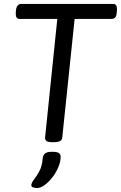

<svg xmlns="http://www.w3.org/2000/svg" viewBox="-20 -720 614 975"><path d="M246 2Q224 2 216 -4Q208 -10 209 -22L271 -624H79Q59 -624 60 -652L61 -667Q63 -685 70 -692.5Q77 -700 87 -700H555Q575 -700 574 -672L573 -657Q572 -639 565 -631.5Q558 -624 547 -624H359L296 -20Q294 2 254 2ZM168 235Q160 235 149.5 232Q139 229 139 221Q139 209 152 192.5Q165 176 179.5 150Q194 124 197 83Q200 51 240 51H251Q288 51 288 76Q288 100 276.5 128Q265 156 246.5 180Q228 204 207 219.5Q186 235 168 235Z"/></svg>

Font: Asap
Style: Italic
Weight: 400
Italic angle: -6°
Designer: Pablo Cosgaya
Foundry: Omnibus-Type
Version: Version 3.001; ttfautohint (v1.8.3)